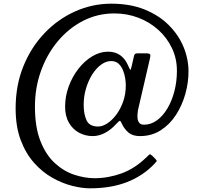

<svg xmlns="http://www.w3.org/2000/svg" viewBox="-20 -810 1100 1044"><path d="M820 80.5Q758 146 671 180Q584 214 469 214Q426 214 372.5 200.5Q319 187 265 156.8Q211 126.5 165.8 76Q120.5 25.5 92.8 -47.8Q65 -121 65 -221Q65 -346 107.2 -450Q149.5 -554 222.5 -630.2Q295.5 -706.5 389 -748.2Q482.5 -790 585 -790Q687.5 -790 765.8 -758.5Q844 -727 897.2 -674Q950.5 -621 977.8 -555.2Q1005 -489.5 1005 -421Q1005 -361 987.8 -299.2Q970.5 -237.5 937 -185.5Q903.5 -133.5 854.2 -101.8Q805 -70 741 -70Q701.5 -70 679.2 -88.8Q657 -107.5 644.5 -133.5Q637 -149.5 633.5 -152.8Q630 -156 611.5 -135.5Q583.5 -104.5 550.5 -87.2Q517.5 -70 484 -70Q444.5 -70 410.2 -88.2Q376 -106.5 355 -142.2Q334 -178 334 -230Q334 -286.5 353.5 -339.8Q373 -393 406.2 -435.8Q439.5 -478.5 481.5 -503.8Q523.5 -529 568 -529Q606.5 -529 633.5 -509.8Q660.5 -490.5 675.5 -456Q686 -432 688.5 -430.2Q691 -428.5 696.5 -452.5L708.5 -505Q710.5 -513.5 714.5 -516.8Q718.5 -520 729.5 -520H775Q792.5 -520 796 -514.2Q799.5 -508.5 795.5 -493L730 -210Q729.5 -205 728 -192.5Q726.5 -180 728 -166Q729.5 -152 737.5 -142Q745.5 -132 763 -132Q801 -132 833.5 -155.8Q866 -179.5 890.5 -220.8Q915 -262 928.5 -314.8Q942 -367.5 942 -425Q942 -491.5 915 -548.2Q888 -605 841 -647.5Q794 -690 732.5 -713.5Q671 -737 602 -737Q510.5 -737 432 -696.8Q353.5 -656.5 294.5 -586Q235.5 -515.5 202.8 -424.2Q170 -333 170 -231Q170 -118 200 -42.5Q230 33 278.5 77.2Q327 121.5 384 140.2Q441 159 495 159Q568 159 641 132.8Q714 106.5 778.5 43Q790 31.5 794 29.2Q798 27 810 39L824.5 53.5Q834 63 831.5 67Q829 71 820 80.5ZM664 -346Q664 -362 660.8 -384Q657.5 -406 648.8 -427.8Q640 -449.5 624.5 -463.8Q609 -478 584 -478Q556.5 -478 529.8 -458.5Q503 -439 481.8 -405.5Q460.5 -372 447.8 -329.2Q435 -286.5 435 -240Q435 -190 450.5 -156Q466 -122 514 -122Q537 -122 563 -138.8Q589 -155.5 612 -186Q635 -216.5 649.5 -257.2Q664 -298 664 -346Z"/></svg>

Font: Besley* Condensed
Style: Regular
Weight: 400
Width: 3
Designer: Owen Earl
Foundry: indestructible type*
Version: Version 3.000; ttfautohint (v1.8.3)